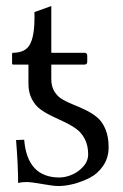

<svg xmlns="http://www.w3.org/2000/svg" viewBox="-20 -604 408 636"><path d="M259.8 -390.1H149.9V-341.8Q149.9 -317.4 160.4 -300.5Q170.9 -283.7 187.7 -274.2Q204.6 -264.6 224.9 -256.6Q245.1 -248.5 265.1 -238.8Q285.2 -229 302 -215.1Q318.8 -201.2 329.3 -176Q339.8 -150.9 339.8 -116.2Q339.8 -81.5 321.8 -54.9Q303.7 -28.3 276.4 -14.6Q249 -1 222.7 5.6Q196.3 12.2 173.8 12.2Q156.2 12.2 120.1 5.6Q84 -1 66.9 -1Q53.2 -1 40 2Q40 -56.2 33.2 -140.1L60.1 -141.1Q70.3 -16.1 176.8 -16.1Q195.8 -16.1 217 -24.7Q238.3 -33.2 255.1 -51.5Q272 -69.8 272 -92.8Q272 -122.1 261 -143.3Q250 -164.6 232.7 -177Q215.3 -189.5 194.1 -199.5Q172.9 -209.5 151.9 -219.5Q130.9 -229.5 113.5 -242.2Q96.2 -254.9 85.2 -276.4Q74.2 -297.9 74.2 -327.1V-390.1H23.9Q20 -390.1 20 -394V-424.8Q20 -429.2 22.9 -429.2Q64 -429.2 79.1 -456.8Q94.2 -484.4 94.2 -544.9V-564L149.9 -584V-429.2H259.8Q269 -429.2 269 -418.9V-399.9Q269 -390.1 259.8 -390.1Z"/></svg>

Font: Common Serif
Style: Regular
Weight: 400
Designer: Philipp H. Poll, Khaled Hosny
Foundry: Stefan Peev, Context Ltd.
Version: Version 1.026